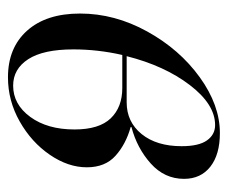

<svg xmlns="http://www.w3.org/2000/svg" viewBox="-65 -495 572 482"><g transform="rotate(90 221.0 -254.0)"><path d="M314 -520Q368 -520 398.5 -496Q429 -472 429 -430Q429 -381 390.5 -346.5Q352 -312 299 -298V-296Q342 -284 371 -258Q400 -232 400 -186Q400 -139 368.5 -93Q337 -47 285 -17.5Q233 12 174 12Q100 12 57 -36Q14 -84 14 -169Q14 -256 59 -337.5Q104 -419 174 -469.5Q244 -520 314 -520ZM195 -1Q242 -1 273.5 -44Q305 -87 305 -155Q305 -217 277 -246Q249 -275 201 -275H118Q104 -214 104 -152Q104 -77 128.5 -39Q153 -1 195 -1ZM237 -286Q286 -286 316.5 -323.5Q347 -361 347 -424Q347 -467 332.5 -487.5Q318 -508 294 -508Q242 -508 193.5 -444.5Q145 -381 121 -286Z"/></g></svg>

Font: Nyght Serif Italic
Style: Regular
Weight: 400
Italic angle: -16°
Designer: Maksym Kobuzan
Version: Version 0.410